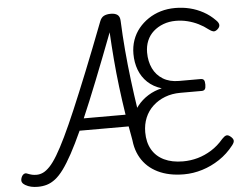

<svg xmlns="http://www.w3.org/2000/svg" viewBox="-67 -1182 1654 1286"><g transform="rotate(-5 759.5 -538.5)"><path d="M136 17Q112 17 91.5 12.5Q71 8 52 -3Q38 -11 32 -22.5Q26 -34 32 -52Q38 -69 49 -76Q60 -83 71 -78Q91 -70 104.5 -67Q118 -64 135 -64Q157 -64 178.5 -74Q200 -84 224 -109Q248 -134 276 -180.5Q304 -227 339 -299.5Q374 -372 418.5 -476.5Q463 -581 520 -722.5Q577 -864 648 -1049Q658 -1076 676.5 -1085.5Q695 -1095 723 -1095Q752 -1095 768 -1083Q784 -1071 785 -1042Q789 -943 797.5 -843.5Q806 -744 818.5 -642.5Q831 -541 847 -436.5Q863 -332 884 -221Q888 -201 880.5 -190Q873 -179 850 -173Q830 -169 817.5 -176.5Q805 -184 800 -204Q794 -237 788.5 -269.5Q783 -302 777 -333H447Q407 -245 373.5 -183.5Q340 -122 311 -82.5Q282 -43 254 -21.5Q226 0 197.5 8.5Q169 17 136 17ZM482 -413H763Q748 -509 736.5 -602.5Q725 -696 717.5 -788Q710 -880 705 -972Q637 -794 582 -655.5Q527 -517 482 -413ZM1119 19Q1017 19 943.5 -17Q870 -53 831 -120Q792 -187 792 -279Q792 -332 808 -379.5Q824 -427 854.5 -465.5Q885 -504 927.5 -530.5Q970 -557 1020 -568Q964 -585 926 -621Q888 -657 869.5 -706.5Q851 -756 851 -814Q851 -863 866 -906Q881 -949 909 -983.5Q937 -1018 975 -1043.5Q1013 -1069 1058.5 -1082.5Q1104 -1096 1156 -1096Q1207 -1096 1254 -1084.5Q1301 -1073 1344 -1049.5Q1387 -1026 1422 -990Q1440 -973 1441 -957.5Q1442 -942 1424 -927Q1409 -915 1396.5 -918Q1384 -921 1367 -934Q1338 -957 1303.5 -974Q1269 -991 1231 -1000.5Q1193 -1010 1152 -1010Q1107 -1010 1068.5 -995.5Q1030 -981 1001.5 -955.5Q973 -930 958 -894Q943 -858 943 -815Q943 -755 965.5 -708Q988 -661 1032 -634Q1076 -607 1139 -607H1285Q1300 -607 1306.5 -598.5Q1313 -590 1313 -567Q1313 -545 1306.5 -536Q1300 -527 1285 -527H1141Q1085 -527 1038 -509Q991 -491 956 -458.5Q921 -426 902.5 -381.5Q884 -337 884 -284Q884 -216 912 -167.5Q940 -119 993 -93.5Q1046 -68 1120 -68Q1171 -68 1219 -81.5Q1267 -95 1312 -123Q1357 -151 1394 -195Q1410 -212 1422 -215.5Q1434 -219 1449 -207Q1467 -193 1469.5 -179.5Q1472 -166 1456 -146Q1414 -92 1359 -55.5Q1304 -19 1242.5 0Q1181 19 1119 19Z"/></g></svg>

Font: Playwrite PT
Style: Regular
Weight: 400
Designer: Veronika Burian, José Scaglione
Foundry: TypeTogether
Version: Version 1.002